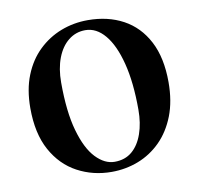

<svg xmlns="http://www.w3.org/2000/svg" viewBox="-68 -623 737 710"><g transform="rotate(-10 300.5 -268.0)"><path d="M296.2 16.2Q226.5 16.2 168.1 -15.1Q109.6 -46.4 74.9 -109.5Q40.2 -172.7 40.2 -267.9Q40.2 -337.8 61.5 -390.7Q82.7 -443.6 119.8 -479.3Q156.8 -515 204.5 -533.5Q252.2 -551.9 305.6 -551.9Q380.8 -551.9 438.3 -520.8Q495.7 -489.7 528 -428Q560.3 -366.2 560.3 -274.3Q560.3 -202.9 539.1 -148.4Q517.8 -94 480.9 -57.2Q444 -20.5 396.4 -2.1Q348.8 16.2 296.2 16.2ZM313.4 -18.7Q352.5 -18.7 378.8 -41Q405.1 -63.3 419 -103.1Q432.9 -142.8 432.9 -193.3Q432.9 -296.1 414.3 -368.4Q395.8 -440.6 363.6 -478.8Q331.5 -517 290.1 -517Q254.5 -517 226.9 -495.1Q199.3 -473.2 184.1 -433.5Q168.9 -393.7 168.9 -341.7Q168.9 -231.8 189.3 -160.1Q209.6 -88.3 242.8 -53.5Q276 -18.7 313.4 -18.7Z"/></g></svg>

Font: Noto Serif KR
Style: Regular
Weight: 200
Designer: Ryoko NISHIZUKA 西塚涼子 (kana & ideographs); Frank Grießhammer (Latin, Greek & Cyrillic); Wenlong ZHANG 张文龙 (bopomofo); San
Foundry: Adobe
Version: Version 2.001;hotconv 1.1.0;makeotfexe 2.6.0